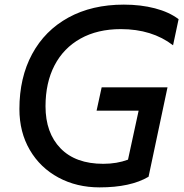

<svg xmlns="http://www.w3.org/2000/svg" viewBox="-20 -798 795 831"><path d="M64 -326Q64 -462 119 -564Q174 -666 276 -722Q378 -778 516 -778Q589 -778 650.5 -762Q712 -746 753 -715L729 -602Q638 -672 503 -672Q402 -672 328.5 -631Q255 -590 216 -515Q177 -440 177 -338Q177 -223 242 -156Q307 -89 427 -89Q486 -89 534 -107L580 -319H398L420 -420H705L623 -33Q545 13 411 13Q312 13 233 -29.5Q154 -72 109 -149Q64 -226 64 -326Z"/></svg>

Font: Application Medium
Style: Italic
Weight: 500
Italic angle: -12°
Designer: Wei Huang
Foundry: Wei Huang
Version: Version 0.012